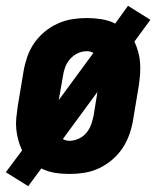

<svg xmlns="http://www.w3.org/2000/svg" viewBox="-32 -590 552 660"><path d="M65 50 -12 2 44 -73Q36 -90 31 -108Q26 -126 24 -145.5Q22 -165 24 -185Q26 -205 29 -225L49 -345Q53 -369 61.5 -394Q70 -419 85 -441Q100 -463 121 -480.5Q142 -498 166.5 -509Q191 -520 216 -524Q241 -528 266 -528Q292 -528 317 -524Q342 -520 364 -509L408 -570L485 -522L430 -447Q438 -430 443 -412Q448 -394 449.5 -374.5Q451 -355 449.5 -335Q448 -315 445 -295L425 -175Q421 -151 412 -126Q403 -101 388 -79Q373 -57 352 -39.5Q331 -22 307 -11Q283 0 257.5 4Q232 8 207 8Q181 8 156.5 4Q132 0 110 -11ZM170 -246 289 -408Q285 -411 278.5 -412.5Q272 -414 266 -414Q250 -414 234.5 -406.5Q219 -399 208 -386Q197 -373 191.5 -357.5Q186 -342 184 -326ZM207 -106Q223 -106 239 -113.5Q255 -121 265.5 -134Q276 -147 281.5 -162.5Q287 -178 290 -194L303 -274L184 -112Q189 -109 195 -107.5Q201 -106 207 -106Z"/></svg>

Font: Iosevka Heavy Oblique
Style: Regular
Weight: 900
Italic angle: -9°
Monospace: yes
Designer: Belleve Invis
Foundry: Belleve Invis
Version: Version 32.5.0; ttfautohint (v1.8.4)